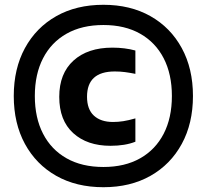

<svg xmlns="http://www.w3.org/2000/svg" viewBox="-20 -771 864 802"><path d="M412 11Q299 11 215 -36.5Q131 -84 84.2 -169.8Q37.5 -255.5 37.5 -370Q37.5 -484.5 84.2 -570.2Q131 -656 215 -703.5Q299 -751 412 -751Q524.5 -751 608.5 -703.5Q692.5 -656 739.2 -570.2Q786 -484.5 786 -370Q786 -255.5 739.2 -169.8Q692.5 -84 608.5 -36.5Q524.5 11 412 11ZM412 -73.5Q501.5 -73.5 565.5 -109.8Q629.5 -146 663.8 -212.5Q698 -279 698 -370Q698 -461 663.8 -527.5Q629.5 -594 565.5 -630.2Q501.5 -666.5 412 -666.5Q322 -666.5 258 -630.2Q194 -594 159.8 -527.5Q125.5 -461 125.5 -370Q125.5 -279 159.8 -212.5Q194 -146 258 -109.8Q322 -73.5 412 -73.5ZM441.5 -162Q344 -162 285.8 -215Q227.5 -268 227.5 -366.5Q227.5 -464 287 -518Q346.5 -572 449.5 -572Q501.5 -572 545.5 -560V-462.5Q523 -467 502.5 -469.8Q482 -472.5 459.5 -472.5Q343.5 -472.5 343.5 -367Q343.5 -314.5 372.2 -288Q401 -261.5 452 -261.5Q473.5 -261.5 494.8 -264.8Q516 -268 545.5 -276.5V-179Q502.5 -162 441.5 -162Z"/></svg>

Font: Encode Sans SemiCondensed SemiCondensed
Style: Bold
Weight: 700
Width: 4
Designer: Multiple Designers
Foundry: Impallari Type
Version: Version 3.000; ttfautohint (v1.8.3) -l 8 -r 50 -G 200 -x 14 